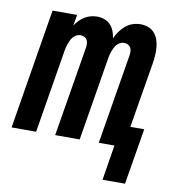

<svg xmlns="http://www.w3.org/2000/svg" viewBox="-81 -608 760 833"><g transform="rotate(10 299.0 -191.5)"><path d="M426 155 451 0H382L448 -399Q449 -408 448.5 -416.5Q448 -425 443.5 -432Q439 -439 431.5 -442.5Q424 -446 415 -446Q406 -446 397.5 -441.5Q389 -437 383 -430Q377 -423 373 -414.5Q369 -406 366 -397.5Q363 -389 361 -380.5Q359 -372 358 -364L298 0H190L256 -399Q257 -408 256.5 -416.5Q256 -425 251.5 -432Q247 -439 239.5 -442.5Q232 -446 223 -446Q214 -446 205.5 -441.5Q197 -437 191 -430Q185 -423 181 -414.5Q177 -406 174 -397.5Q171 -389 169 -380.5Q167 -372 166 -364L106 0H-2L85 -530H193L185 -482Q193 -494 203.5 -505Q214 -516 226.5 -523.5Q239 -531 253 -534.5Q267 -538 280 -538Q297 -538 312.5 -532.5Q328 -527 339 -515.5Q350 -504 356 -488.5Q362 -473 364 -457Q371 -473 381.5 -488Q392 -503 406.5 -515Q421 -527 438 -532.5Q455 -538 472 -538Q472 -538 472 -538Q472 -538 472 -538Q490 -538 506 -532Q522 -526 533 -513.5Q544 -501 549.5 -485Q555 -469 556.5 -452Q558 -435 557 -417Q556 -399 553 -381L505 -92H566L525 155Z"/></g></svg>

Font: Iosevka Curly SmBdEx
Style: Italic
Weight: 600
Width: 7
Italic angle: -9°
Monospace: yes
Designer: Belleve Invis
Foundry: Belleve Invis
Version: Version 11.1.0; ttfautohint (v1.8.3)